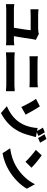

<svg xmlns="http://www.w3.org/2000/svg" viewBox="1502 -2416 997 4040"><g transform="rotate(90 2000.0 -396.5)"><path d="M67 -200V-24C102 -28 140 -30 172 -30H834C859 -30 904 -28 933 -24V-200C907 -196 872 -191 834 -191H742C761 -303 795 -511 807 -600C808 -608 814 -637 819 -653L693 -716C673 -707 612 -701 583 -701C528 -701 370 -701 297 -701C263 -701 209 -705 175 -709V-539C213 -542 256 -544 298 -544C370 -544 544 -544 616 -544C613 -482 582 -298 564 -191H172C139 -191 100 -194 67 -200Z M1165 -695V-519C1201 -521 1254 -523 1294 -523C1353 -523 1644 -523 1699 -523C1735 -523 1787 -520 1817 -519V-695C1788 -691 1741 -688 1699 -688C1642 -688 1390 -688 1293 -688C1258 -688 1204 -690 1165 -695ZM1082 -209V-24C1122 -28 1178 -31 1219 -31C1286 -31 1714 -31 1779 -31C1810 -31 1861 -28 1900 -24V-209C1863 -205 1815 -202 1779 -202C1714 -202 1286 -202 1219 -202C1178 -202 1124 -206 1082 -209Z M2218 -737 2061 -656C2110 -588 2178 -464 2232 -347L2393 -438C2355 -511 2270 -663 2218 -737ZM2904 -875 2805 -835C2833 -797 2863 -741 2884 -700L2983 -742C2965 -776 2930 -837 2904 -875ZM2764 -841 2666 -801C2690 -766 2717 -718 2736 -678L2673 -690C2674 -662 2668 -608 2655 -551C2625 -421 2554 -188 2215 -43L2360 82C2690 -94 2782 -339 2831 -528C2837 -551 2852 -610 2865 -653L2761 -673L2841 -706C2824 -742 2790 -803 2764 -841Z M3249 -776 3134 -653C3206 -602 3332 -492 3385 -434L3509 -561C3449 -625 3318 -729 3249 -776ZM3101 -112 3204 48C3330 28 3460 -24 3562 -84C3729 -182 3871 -321 3951 -463L3857 -634C3790 -493 3655 -338 3475 -234C3377 -177 3248 -132 3101 -112Z"/></g></svg>

Font: Noto Sans KR Black
Style: Regular
Weight: 900
Designer: Ryoko NISHIZUKA 西塚涼子 (kana, bopomofo & ideographs); Paul D. Hunt (Latin, Greek & Cyrillic); Sandoll Communications 산돌커뮤니
Foundry: Adobe
Version: Version 2.004;hotconv 1.0.118;makeotfexe 2.5.65603